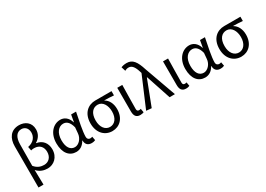

<svg xmlns="http://www.w3.org/2000/svg" viewBox="3 -1824 4214 3038"><g transform="rotate(-30 2110.0 -304.5)"><path d="M89 200H181C179 108 178 22 175 -70C231 -8 301 13 369 13C479 13 582 -70 582 -216C582 -330 515 -411 408 -426V-431C476 -473 516 -536 516 -617C516 -747 417 -809 312 -809C160 -809 89 -699 89 -549ZM348 -64C291 -64 228 -81 175 -147C175 -279 176 -407 178 -537C179 -666 229 -736 314 -736C374 -736 427 -694 427 -610C427 -538 383 -460 268 -437L282 -366C300 -372 319 -374 338 -374C441 -374 491 -308 491 -221C491 -121 427 -64 348 -64Z M891 13C962 13 1019 -24 1060 -97H1064C1064 -22 1107 13 1171 13C1203 13 1226 6 1240 -1L1227 -71C1216 -66 1202 -63 1190 -63C1160 -63 1136 -82 1136 -119C1136 -218 1175 -400 1204 -543H1114L1091 -414H1088C1058 -517 988 -557 921 -557C795 -557 683 -448 683 -262C683 -83 768 13 891 13ZM910 -64C826 -64 777 -136 777 -263C777 -406 851 -480 930 -480C981 -480 1037 -453 1067 -335L1058 -232C1052 -140 981 -64 910 -64Z M1551 13C1684 13 1788 -85 1788 -254C1788 -356 1747 -432 1681 -470V-474C1741 -473 1791 -470 1852 -465V-543H1555C1427 -543 1308 -456 1308 -265C1308 -86 1419 13 1551 13ZM1551 -63C1465 -63 1402 -140 1402 -265C1402 -402 1467 -467 1553 -467C1646 -467 1699 -371 1699 -261C1699 -139 1638 -63 1551 -63Z M2060 13C2091 13 2110 7 2125 0L2113 -69C2101 -65 2090 -63 2080 -63C2057 -63 2042 -75 2042 -106C2042 -237 2047 -396 2049 -543H1957V-112C1957 -32 1986 13 2060 13Z M2268 9 2445 -451H2450L2600 0H2697L2491 -574C2442 -730 2389 -809 2281 -809C2233 -809 2204 -801 2178 -790L2202 -713C2221 -723 2241 -732 2271 -732C2333 -732 2370 -678 2400 -578L2407 -555L2171 0Z M2896 13C2927 13 2946 7 2961 0L2949 -69C2937 -65 2926 -63 2916 -63C2893 -63 2878 -75 2878 -106C2878 -237 2883 -396 2885 -543H2793V-112C2793 -32 2822 13 2896 13Z M3246 13C3317 13 3374 -24 3415 -97H3419C3419 -22 3462 13 3526 13C3558 13 3581 6 3595 -1L3582 -71C3571 -66 3557 -63 3545 -63C3515 -63 3491 -82 3491 -119C3491 -218 3530 -400 3559 -543H3469L3446 -414H3443C3413 -517 3343 -557 3276 -557C3150 -557 3038 -448 3038 -262C3038 -83 3123 13 3246 13ZM3265 -64C3181 -64 3132 -136 3132 -263C3132 -406 3206 -480 3285 -480C3336 -480 3392 -453 3422 -335L3413 -232C3407 -140 3336 -64 3265 -64Z M3906 13C4039 13 4143 -85 4143 -254C4143 -356 4102 -432 4036 -470V-474C4096 -473 4146 -470 4207 -465V-543H3910C3782 -543 3663 -456 3663 -265C3663 -86 3774 13 3906 13ZM3906 -63C3820 -63 3757 -140 3757 -265C3757 -402 3822 -467 3908 -467C4001 -467 4054 -371 4054 -261C4054 -139 3993 -63 3906 -63Z"/></g></svg>

Font: Noto Sans CJK HK
Style: Regular
Weight: 400
Designer: Ryoko NISHIZUKA 西塚涼子 (kana, bopomofo & ideographs); Paul D. Hunt (Latin, Greek & Cyrillic); Sandoll Communications 산돌커뮤니
Foundry: Adobe
Version: Version 2.004;hotconv 1.0.118;makeotfexe 2.5.65603